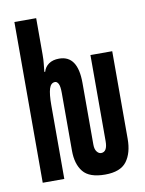

<svg xmlns="http://www.w3.org/2000/svg" viewBox="-86 -821 673 894"><g transform="rotate(-10 250.0 -373.5)"><path d="M338 13Q264 13 234.5 -23.5Q205 -60 205 -123V-397Q205 -428 198.5 -440Q192 -452 183 -452Q163 -452 155 -426.5Q147 -401 147 -349V0H45V-760H148V-589Q148 -562 146 -546Q144 -530 142 -507H146Q152 -529 171 -542.5Q190 -556 220 -556Q308 -556 308 -426V-134Q308 -112 317 -100.5Q326 -89 337 -89Q367 -89 367 -140V-547H470V-133Q470 -66 440.5 -26.5Q411 13 338 13Z"/></g></svg>

Font: Noto Sans Mono ExtraCondensed
Style: Bold
Weight: 700
Width: 2
Designer: Monotype Design Team
Foundry: Monotype Imaging Inc.
Version: Version 2.014